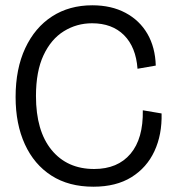

<svg xmlns="http://www.w3.org/2000/svg" viewBox="-20 -693 661 726"><path d="M333 13Q240 13 174.5 -29Q109 -71 74 -147.5Q39 -224 39 -326Q39 -433 75.5 -511Q112 -589 177 -631Q242 -673 329 -673Q401 -673 454.5 -644.5Q508 -616 537.5 -565Q567 -514 569 -445L500 -433Q494 -515 449 -560Q404 -605 328 -605Q270 -605 221.5 -575Q173 -545 144.5 -484Q116 -423 116 -330Q116 -198 175 -126Q234 -54 336 -54Q425 -54 473.5 -111.5Q522 -169 520 -276L591 -264Q593 -184 564 -121.5Q535 -59 477 -23Q419 13 333 13Z"/></svg>

Font: Bricolage Grotesque 96pt Light
Style: Regular
Weight: 300
Designer: Mathieu Triay
Foundry: Atelier Triay
Version: Version 1.001; ttfautohint (v1.8.4.7-5d5b);gftools[0.9.33.de